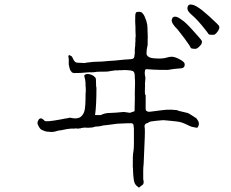

<svg xmlns="http://www.w3.org/2000/svg" viewBox="-20 -779 1040 866"><path d="M890 -665Q870 -689 856 -702Q842 -714 834.5 -722Q827 -730 826 -736Q824 -743 827 -750Q828 -755 833 -757Q838 -760 846 -758Q854 -757 865 -751Q878 -743 889 -735Q903 -723 923 -706Q967 -666 968.5 -661Q970 -656 968.5 -650Q967 -644 961 -636Q955 -628 950 -624.5Q945 -621 935 -622Q924 -622 921 -625Q921 -627 890 -665ZM812 -606Q785 -641 781 -646Q768 -659 762 -668Q756 -676 755 -683Q753 -689 757 -696Q758 -701 764 -703Q769 -705 776 -703Q784 -701 795 -693Q807 -685 817 -676Q831 -663 848 -644Q888 -600 890 -595Q892 -590 890 -584Q888 -578 881 -571Q874 -564 869 -561Q864 -558 852.5 -559Q841 -560 840 -564Q837 -572 812 -606ZM413 -410Q413 -385 415 -384Q415 -384 415 -383Q415 -303 409 -262V-260H411Q419 -260 426 -260Q429 -260 432 -260Q434 -260 435 -260Q448 -267 465 -269Q482 -270 504 -271Q512 -272 526 -273Q533 -274 538 -274Q543 -274 546 -273Q550 -272 553 -272Q558 -272 560 -271Q561 -270 563 -270Q567 -270 574 -273L586 -277L587 -278V-279Q589 -350 588 -361Q588 -381 589 -400Q589 -401 589 -402Q589 -405 589 -413Q588 -421 588 -430Q588 -441 587 -446Q586 -449 585 -452Q584 -455 582 -456Q580 -459 577 -459Q574 -459 571 -461L561 -462Q553 -463 547 -463Q545 -463 543 -463Q539 -463 536 -463Q531 -462 526 -462Q521 -463 514 -462Q509 -461 508 -461Q508 -462 503 -462Q492 -460 481 -459Q473 -457 464 -456Q427 -456 416 -455Q397 -452 395 -453Q394 -453 392.5 -452.5Q391 -452 387 -453Q385 -453 383 -453Q376 -452 368 -452Q357 -451 342 -450Q320 -449 314 -449.5Q308 -450 304 -453L296 -464Q294 -469 293 -475Q289 -489 290 -497Q291 -513 289 -520Q289 -521 289 -522Q288 -522 288 -524Q288 -525 289 -526Q289 -526 289 -528Q289 -528 292 -531Q292 -531 292 -531Q297 -528 303 -525Q304 -525 306 -521L309 -515Q313 -506 316 -503Q321 -496 332 -496Q354 -495 357 -495Q360 -494 362 -495Q365 -496 374 -497Q398 -500 402 -500Q448 -501 470 -504Q484 -505 500 -506Q520 -508 539 -510Q558 -511 569 -512Q578 -513 581 -515Q587 -519 587 -534Q587 -536 588 -537Q588 -539 588 -541V-551Q588 -560 590 -575Q590 -578 590 -584Q591 -588 591 -593Q590 -606 592 -616Q592 -621 591 -641Q591 -649 591 -656Q589 -681 590 -704Q590 -707 590 -707Q590 -727 602 -725Q604 -725 607 -726Q617 -725 619 -723Q628 -715 633 -703Q641 -686 644 -668Q645 -665 646 -627Q647 -602 646 -601Q646 -588 646 -579Q646 -574 644 -567Q643 -562 642 -556Q641 -550 641 -542V-534L642 -532Q648 -518 674 -516Q682 -515 694 -515Q700 -515 705 -515Q723 -516 735 -520Q744 -523 753 -523Q755 -523 758 -523Q774 -521 793 -510Q814 -499 813 -488Q814 -473 798 -471Q771 -469 765 -468Q764 -468 739 -464Q729 -463 725 -464Q723 -464 722 -464Q711 -464 698 -464Q684 -464 671 -465Q644 -467 643 -467Q643 -467 642 -467Q636 -467 634 -462Q633 -456 633 -452Q633 -440 634 -439Q636 -430 636 -427Q633 -398 634 -395Q635 -391 634 -387Q632 -347 637 -351Q637 -351 637 -349V-295V-287Q637 -277 650 -275Q652 -275 655 -275Q659 -275 664 -276Q688 -279 711 -282Q721 -283 730 -284Q754 -285 769 -283H772L779 -282Q781 -281 782.5 -280.5Q784 -280 786 -279Q797 -276 807 -274Q818 -272 828 -269Q831 -268 865 -246Q866 -246 874 -233Q877 -228 877 -220Q877 -211 870 -203H866Q845 -206 835 -211Q819 -219 804 -225Q790 -230 778 -231L750 -234L718 -237Q715 -237 715 -237Q699 -236 683 -234Q657 -232 650 -227L647 -224Q644 -224 644 -224Q643 -224 643 -224Q643 -224 643 -224Q642 -224 640 -222Q632 -219 632 -210Q632 -208 632 -206Q633 -204 633 -202Q634 -192 633 -161Q633 -161 628 -41Q626 -24 626 -9V-8Q626 8 626 25V29Q627 31 627 34Q628 37 628 42Q628 53 620 57Q617 59 612 63Q607 68 606 67L594 57Q589 52 586 43Q584 37 583 28Q582 19 581 9Q580 -1 580 -11Q580 -24 579 -26Q579 -27 579 -27Q578 -82 582 -97Q584 -110 584 -131V-174Q584 -198 584 -198Q582 -217 582 -217Q581 -218 578 -221Q577 -223 576 -223H574Q574 -223 571 -223Q565 -223 553 -223Q512 -221 509 -221Q483 -217 463 -215Q446 -213 444 -213Q435 -210 425 -209Q408 -208 406 -207Q399 -204 395 -204Q394 -204 393 -204Q376 -202 372 -203Q358 -204 357 -203Q353 -203 350 -202Q347 -202 343 -200H342Q340 -201 340 -200Q340 -200 340 -200Q339 -200 338 -200Q336 -200 335 -199Q333 -199 331 -199Q330 -199 329 -199Q326 -199 325 -200Q319 -199 314 -199Q311 -199 309 -199Q306 -199 304 -199Q296 -199 293 -198L283 -197L258 -192L251 -191Q241 -190 241 -189Q239 -189 237 -188.5Q235 -188 233 -187Q217 -182 198 -185Q196 -185 193 -185Q185 -186 176 -190Q166 -193 161 -199Q157 -204 153 -212Q149 -219 149 -224Q149 -231 154 -239Q160 -246 165 -245Q166 -245 166 -245Q171 -244 176 -239Q177 -238 178 -238Q178 -238 179 -237L181 -234Q187 -228 252 -240L272 -244L280 -245L294 -248Q295 -248 298 -248Q300 -247 302 -247Q305 -246 307 -246Q313 -245 318 -245Q335 -245 344 -252Q357 -263 361 -279Q366 -297 366 -356Q367 -363 367 -369Q367 -372 367 -375Q366 -385 366 -393Q366 -410 364 -420Q360 -435 360 -436Q360 -441 365.5 -443.5Q371 -446 380 -445Q388 -444 396 -440Q403 -437 407 -432Q411 -429 412 -425Q413 -422 413 -410Z"/></svg>

Font: ToneOZ-Pinyin-Tsuipita-TC
Style: Regular
Weight: 400
Designer: ÂÆ£ÂøóÂáåJeffrey Xuan(jeffreyx@gmail.com, ToneOZ.com) ÈòøÂù§(cjkFonts)
Foundry: ToneOZ
Version: Version 0.24071